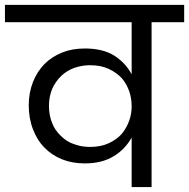

<svg xmlns="http://www.w3.org/2000/svg" viewBox="-47 -760 768 780"><path d="M318.8 -163.1Q362.3 -163.1 395 -178.2Q427.7 -193.4 448.2 -216.8Q467.3 -240.2 478 -270Q487.8 -297.4 487.8 -328.1V-329.1Q487.8 -360.4 478 -389.2Q467.8 -418.5 448.2 -441.9Q426.3 -465.3 395 -480Q362.3 -495.1 318.8 -495.1Q286.6 -495.1 253.9 -483.9Q224.6 -473.1 201.2 -451.2Q177.7 -427.7 165 -398.9Q151.9 -367.2 151.9 -330.1Q151.9 -291 165 -259.8Q175.8 -231 200.2 -208Q224.1 -184.1 252.9 -174.8Q283.2 -163.1 318.8 -163.1ZM-26.9 -669.9V-740.2H701.2V-669.9H568.8V0H487.8V-201.2Q461.9 -154.3 416 -126Q368.2 -96.2 297.9 -96.2Q246.1 -96.2 205.1 -112.8Q162.6 -129.9 132.8 -161.1Q104.5 -189.5 86.9 -234.9Q69.8 -278.8 69.8 -333Q69.8 -382.8 86.9 -426.8Q103.5 -468.8 133.8 -500Q163.6 -529.8 206.1 -546.9Q246.1 -563 297.9 -563Q370.6 -563 417 -534.2Q463.9 -503.9 487.8 -458V-669.9Z"/></svg>

Font: PoppinsZ
Style: Regular
Weight: 400
Designer: Ninad Kale (Devanagari), Jonny Pinhorn (Latin)
Foundry: Indian Type Foundry
Version: Version 3.002;FEAKit 1.0